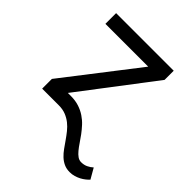

<svg xmlns="http://www.w3.org/2000/svg" viewBox="-210 -665 991 991"><g transform="rotate(45 285.5 -170.0)"><path d="M193.2 -78.1Q226.9 -78.1 253.6 -69.4Q280.2 -60.7 301.7 -46.3Q323.2 -32 340.2 -13.5Q357.2 5 371.4 24.1Q385.7 43.3 397.9 61.8Q410.2 80.3 422.1 94.6Q433.9 109 446.4 117.7Q458.8 126.4 473 126.4Q493.3 126.4 509.4 118.8Q525.6 111.2 538.4 99.4L571 156.2Q563.2 164.4 552.6 172.9Q541.9 181.5 528.8 188.4Q515.6 195.3 500.4 199.9Q485.1 204.5 467.3 204.5Q443.5 204.5 424.9 195.8Q406.2 187.1 391 172.8Q375.7 158.4 362.6 139.9Q349.4 121.4 336.1 102.3Q322.8 83.1 308.2 64.8Q293.7 46.5 275.6 32.1Q257.5 17.8 235.1 8.9Q212.7 0 183.2 0H62.5V-71L369.3 -467.3H56.8V-545.5H477.3V-478.7L171.9 -78.1Z"/></g></svg>

Font: Fast_Sans-Dotted
Style: Regular
Weight: 400
Version: Version 3.018